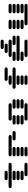

<svg xmlns="http://www.w3.org/2000/svg" viewBox="2556 -3457 888 6040"><g transform="rotate(-90 3000.0 -437.0)"><path d="M534.2 -13.7H840.8Q868.2 -13.7 883.8 -28.3Q899.4 -43 899.4 -62.5Q899.4 -82 883.8 -96.7Q868.2 -111.3 840.8 -111.3H534.2Q506.8 -111.3 491.2 -96.7Q475.6 -82 475.6 -62.5Q475.6 -43 491.2 -28.3Q506.8 -13.7 534.2 -13.7ZM409.2 -138.7H590.8Q618.2 -138.7 633.8 -153.3Q649.4 -168 649.4 -187.5Q649.4 -207 633.8 -221.7Q618.2 -236.3 590.8 -236.3H409.2Q381.8 -236.3 366.2 -221.7Q350.6 -207 350.6 -187.5Q350.6 -168 366.2 -153.3Q381.8 -138.7 409.2 -138.7ZM409.2 -263.7H590.8Q618.2 -263.7 633.8 -278.3Q649.4 -293 649.4 -312.5Q649.4 -332 633.8 -346.7Q618.2 -361.3 590.8 -361.3H409.2Q381.8 -361.3 366.2 -346.7Q350.6 -332 350.6 -312.5Q350.6 -293 366.2 -278.3Q381.8 -263.7 409.2 -263.7ZM409.2 -388.7H590.8Q618.2 -388.7 633.8 -403.3Q649.4 -418 649.4 -437.5Q649.4 -457 633.8 -471.7Q618.2 -486.3 590.8 -486.3H409.2Q381.8 -486.3 366.2 -471.7Q350.6 -457 350.6 -437.5Q350.6 -418 366.2 -403.3Q381.8 -388.7 409.2 -388.7ZM159.2 -513.7H840.8Q868.2 -513.7 883.8 -528.3Q899.4 -543 899.4 -562.5Q899.4 -582 883.8 -596.7Q868.2 -611.3 840.8 -611.3H159.2Q131.8 -611.3 116.2 -596.7Q100.6 -582 100.6 -562.5Q100.6 -543 116.2 -528.3Q131.8 -513.7 159.2 -513.7ZM409.2 -638.7H590.8Q618.2 -638.7 633.8 -653.3Q649.4 -668 649.4 -687.5Q649.4 -707 633.8 -721.7Q618.2 -736.3 590.8 -736.3H409.2Q381.8 -736.3 366.2 -721.7Q350.6 -707 350.6 -687.5Q350.6 -668 366.2 -653.3Q381.8 -638.7 409.2 -638.7Z M1159.2 -13.7H1340.8Q1368.2 -13.7 1383.8 -28.3Q1399.4 -43 1399.4 -62.5Q1399.4 -82 1383.8 -96.7Q1368.2 -111.3 1340.8 -111.3H1159.2Q1131.8 -111.3 1116.2 -96.7Q1100.6 -82 1100.6 -62.5Q1100.6 -43 1116.2 -28.3Q1131.8 -13.7 1159.2 -13.7ZM1159.2 -138.7H1340.8Q1368.2 -138.7 1383.8 -153.3Q1399.4 -168 1399.4 -187.5Q1399.4 -207 1383.8 -221.7Q1368.2 -236.3 1340.8 -236.3H1159.2Q1131.8 -236.3 1116.2 -221.7Q1100.6 -207 1100.6 -187.5Q1100.6 -168 1116.2 -153.3Q1131.8 -138.7 1159.2 -138.7ZM1159.2 -263.7H1340.8Q1368.2 -263.7 1383.8 -278.3Q1399.4 -293 1399.4 -312.5Q1399.4 -332 1383.8 -346.7Q1368.2 -361.3 1340.8 -361.3H1159.2Q1131.8 -361.3 1116.2 -346.7Q1100.6 -332 1100.6 -312.5Q1100.6 -293 1116.2 -278.3Q1131.8 -263.7 1159.2 -263.7ZM1159.2 -388.7H1340.8Q1368.2 -388.7 1383.8 -403.3Q1399.4 -418 1399.4 -437.5Q1399.4 -457 1383.8 -471.7Q1368.2 -486.3 1340.8 -486.3H1159.2Q1131.8 -486.3 1116.2 -471.7Q1100.6 -457 1100.6 -437.5Q1100.6 -418 1116.2 -403.3Q1131.8 -388.7 1159.2 -388.7ZM1659.2 -388.7H1840.8Q1868.2 -388.7 1883.8 -403.3Q1899.4 -418 1899.4 -437.5Q1899.4 -457 1883.8 -471.7Q1868.2 -486.3 1840.8 -486.3H1659.2Q1631.8 -486.3 1616.2 -471.7Q1600.6 -457 1600.6 -437.5Q1600.6 -418 1616.2 -403.3Q1631.8 -388.7 1659.2 -388.7ZM1159.2 -513.7H1715.8Q1743.2 -513.7 1758.8 -528.3Q1774.4 -543 1774.4 -562.5Q1774.4 -582 1758.8 -596.7Q1743.2 -611.3 1715.8 -611.3H1159.2Q1131.8 -611.3 1116.2 -596.7Q1100.6 -582 1100.6 -562.5Q1100.6 -543 1116.2 -528.3Q1131.8 -513.7 1159.2 -513.7Z M2284.2 -13.7H2715.8Q2743.2 -13.7 2758.8 -28.3Q2774.4 -43 2774.4 -62.5Q2774.4 -82 2758.8 -96.7Q2743.2 -111.3 2715.8 -111.3H2284.2Q2256.8 -111.3 2241.2 -96.7Q2225.6 -82 2225.6 -62.5Q2225.6 -43 2241.2 -28.3Q2256.8 -13.7 2284.2 -13.7ZM2159.2 -138.7H2340.8Q2368.2 -138.7 2383.8 -153.3Q2399.4 -168 2399.4 -187.5Q2399.4 -207 2383.8 -221.7Q2368.2 -236.3 2340.8 -236.3H2159.2Q2131.8 -236.3 2116.2 -221.7Q2100.6 -207 2100.6 -187.5Q2100.6 -168 2116.2 -153.3Q2131.8 -138.7 2159.2 -138.7ZM2659.2 -138.7H2840.8Q2868.2 -138.7 2883.8 -153.3Q2899.4 -168 2899.4 -187.5Q2899.4 -207 2883.8 -221.7Q2868.2 -236.3 2840.8 -236.3H2659.2Q2631.8 -236.3 2616.2 -221.7Q2600.6 -207 2600.6 -187.5Q2600.6 -168 2616.2 -153.3Q2631.8 -138.7 2659.2 -138.7ZM2159.2 -263.7H2340.8Q2368.2 -263.7 2383.8 -278.3Q2399.4 -293 2399.4 -312.5Q2399.4 -332 2383.8 -346.7Q2368.2 -361.3 2340.8 -361.3H2159.2Q2131.8 -361.3 2116.2 -346.7Q2100.6 -332 2100.6 -312.5Q2100.6 -293 2116.2 -278.3Q2131.8 -263.7 2159.2 -263.7ZM2659.2 -263.7H2840.8Q2868.2 -263.7 2883.8 -278.3Q2899.4 -293 2899.4 -312.5Q2899.4 -332 2883.8 -346.7Q2868.2 -361.3 2840.8 -361.3H2659.2Q2631.8 -361.3 2616.2 -346.7Q2600.6 -332 2600.6 -312.5Q2600.6 -293 2616.2 -278.3Q2631.8 -263.7 2659.2 -263.7ZM2159.2 -388.7H2340.8Q2368.2 -388.7 2383.8 -403.3Q2399.4 -418 2399.4 -437.5Q2399.4 -457 2383.8 -471.7Q2368.2 -486.3 2340.8 -486.3H2159.2Q2131.8 -486.3 2116.2 -471.7Q2100.6 -457 2100.6 -437.5Q2100.6 -418 2116.2 -403.3Q2131.8 -388.7 2159.2 -388.7ZM2659.2 -388.7H2840.8Q2868.2 -388.7 2883.8 -403.3Q2899.4 -418 2899.4 -437.5Q2899.4 -457 2883.8 -471.7Q2868.2 -486.3 2840.8 -486.3H2659.2Q2631.8 -486.3 2616.2 -471.7Q2600.6 -457 2600.6 -437.5Q2600.6 -418 2616.2 -403.3Q2631.8 -388.7 2659.2 -388.7ZM2284.2 -513.7H2715.8Q2743.2 -513.7 2758.8 -528.3Q2774.4 -543 2774.4 -562.5Q2774.4 -582 2758.8 -596.7Q2743.2 -611.3 2715.8 -611.3H2284.2Q2256.8 -611.3 2241.2 -596.7Q2225.6 -582 2225.6 -562.5Q2225.6 -543 2241.2 -528.3Q2256.8 -513.7 2284.2 -513.7Z M3409.2 -13.7H3590.8Q3618.2 -13.7 3633.8 -28.3Q3649.4 -43 3649.4 -62.5Q3649.4 -82 3633.8 -96.7Q3618.2 -111.3 3590.8 -111.3H3409.2Q3381.8 -111.3 3366.2 -96.7Q3350.6 -82 3350.6 -62.5Q3350.6 -43 3366.2 -28.3Q3381.8 -13.7 3409.2 -13.7ZM3409.2 -138.7H3590.8Q3618.2 -138.7 3633.8 -153.3Q3649.4 -168 3649.4 -187.5Q3649.4 -207 3633.8 -221.7Q3618.2 -236.3 3590.8 -236.3H3409.2Q3381.8 -236.3 3366.2 -221.7Q3350.6 -207 3350.6 -187.5Q3350.6 -168 3366.2 -153.3Q3381.8 -138.7 3409.2 -138.7ZM3409.2 -263.7H3590.8Q3618.2 -263.7 3633.8 -278.3Q3649.4 -293 3649.4 -312.5Q3649.4 -332 3633.8 -346.7Q3618.2 -361.3 3590.8 -361.3H3409.2Q3381.8 -361.3 3366.2 -346.7Q3350.6 -332 3350.6 -312.5Q3350.6 -293 3366.2 -278.3Q3381.8 -263.7 3409.2 -263.7ZM3284.2 -388.7H3840.8Q3868.2 -388.7 3883.8 -403.3Q3899.4 -418 3899.4 -437.5Q3899.4 -457 3883.8 -471.7Q3868.2 -486.3 3840.8 -486.3H3284.2Q3256.8 -486.3 3241.2 -471.7Q3225.6 -457 3225.6 -437.5Q3225.6 -418 3241.2 -403.3Q3256.8 -388.7 3284.2 -388.7ZM3409.2 -513.7H3590.8Q3618.2 -513.7 3633.8 -528.3Q3649.4 -543 3649.4 -562.5Q3649.4 -582 3633.8 -596.7Q3618.2 -611.3 3590.8 -611.3H3409.2Q3381.8 -611.3 3366.2 -596.7Q3350.6 -582 3350.6 -562.5Q3350.6 -543 3366.2 -528.3Q3381.8 -513.7 3409.2 -513.7ZM3534.2 -638.7H3840.8Q3868.2 -638.7 3883.8 -653.3Q3899.4 -668 3899.4 -687.5Q3899.4 -707 3883.8 -721.7Q3868.2 -736.3 3840.8 -736.3H3534.2Q3506.8 -736.3 3491.2 -721.7Q3475.6 -707 3475.6 -687.5Q3475.6 -668 3491.2 -653.3Q3506.8 -638.7 3534.2 -638.7Z M4284.2 -13.7H4715.8Q4743.2 -13.7 4758.8 -28.3Q4774.4 -43 4774.4 -62.5Q4774.4 -82 4758.8 -96.7Q4743.2 -111.3 4715.8 -111.3H4284.2Q4256.8 -111.3 4241.2 -96.7Q4225.6 -82 4225.6 -62.5Q4225.6 -43 4241.2 -28.3Q4256.8 -13.7 4284.2 -13.7ZM4159.2 -138.7H4340.8Q4368.2 -138.7 4383.8 -153.3Q4399.4 -168 4399.4 -187.5Q4399.4 -207 4383.8 -221.7Q4368.2 -236.3 4340.8 -236.3H4159.2Q4131.8 -236.3 4116.2 -221.7Q4100.6 -207 4100.6 -187.5Q4100.6 -168 4116.2 -153.3Q4131.8 -138.7 4159.2 -138.7ZM4159.2 -263.7H4840.8Q4868.2 -263.7 4883.8 -278.3Q4899.4 -293 4899.4 -312.5Q4899.4 -332 4883.8 -346.7Q4868.2 -361.3 4840.8 -361.3H4159.2Q4131.8 -361.3 4116.2 -346.7Q4100.6 -332 4100.6 -312.5Q4100.6 -293 4116.2 -278.3Q4131.8 -263.7 4159.2 -263.7ZM4159.2 -388.7H4340.8Q4368.2 -388.7 4383.8 -403.3Q4399.4 -418 4399.4 -437.5Q4399.4 -457 4383.8 -471.7Q4368.2 -486.3 4340.8 -486.3H4159.2Q4131.8 -486.3 4116.2 -471.7Q4100.6 -457 4100.6 -437.5Q4100.6 -418 4116.2 -403.3Q4131.8 -388.7 4159.2 -388.7ZM4659.2 -388.7H4840.8Q4868.2 -388.7 4883.8 -403.3Q4899.4 -418 4899.4 -437.5Q4899.4 -457 4883.8 -471.7Q4868.2 -486.3 4840.8 -486.3H4659.2Q4631.8 -486.3 4616.2 -471.7Q4600.6 -457 4600.6 -437.5Q4600.6 -418 4616.2 -403.3Q4631.8 -388.7 4659.2 -388.7ZM4284.2 -513.7H4715.8Q4743.2 -513.7 4758.8 -528.3Q4774.4 -543 4774.4 -562.5Q4774.4 -582 4758.8 -596.7Q4743.2 -611.3 4715.8 -611.3H4284.2Q4256.8 -611.3 4241.2 -596.7Q4225.6 -582 4225.6 -562.5Q4225.6 -543 4241.2 -528.3Q4256.8 -513.7 4284.2 -513.7ZM4409.2 -638.7H4590.8Q4618.2 -638.7 4633.8 -653.3Q4649.4 -668 4649.4 -687.5Q4649.4 -707 4633.8 -721.7Q4618.2 -736.3 4590.8 -736.3H4409.2Q4381.8 -736.3 4366.2 -721.7Q4350.6 -707 4350.6 -687.5Q4350.6 -668 4366.2 -653.3Q4381.8 -638.7 4409.2 -638.7ZM4534.2 -763.7H4715.8Q4743.2 -763.7 4758.8 -778.3Q4774.4 -793 4774.4 -812.5Q4774.4 -832 4758.8 -846.7Q4743.2 -861.3 4715.8 -861.3H4534.2Q4506.8 -861.3 4491.2 -846.7Q4475.6 -832 4475.6 -812.5Q4475.6 -793 4491.2 -778.3Q4506.8 -763.7 4534.2 -763.7Z M5284.2 -13.7H5840.8Q5868.2 -13.7 5883.8 -28.3Q5899.4 -43 5899.4 -62.5Q5899.4 -82 5883.8 -96.7Q5868.2 -111.3 5840.8 -111.3H5284.2Q5256.8 -111.3 5241.2 -96.7Q5225.6 -82 5225.6 -62.5Q5225.6 -43 5241.2 -28.3Q5256.8 -13.7 5284.2 -13.7ZM5159.2 -138.7H5340.8Q5368.2 -138.7 5383.8 -153.3Q5399.4 -168 5399.4 -187.5Q5399.4 -207 5383.8 -221.7Q5368.2 -236.3 5340.8 -236.3H5159.2Q5131.8 -236.3 5116.2 -221.7Q5100.6 -207 5100.6 -187.5Q5100.6 -168 5116.2 -153.3Q5131.8 -138.7 5159.2 -138.7ZM5659.2 -138.7H5840.8Q5868.2 -138.7 5883.8 -153.3Q5899.4 -168 5899.4 -187.5Q5899.4 -207 5883.8 -221.7Q5868.2 -236.3 5840.8 -236.3H5659.2Q5631.8 -236.3 5616.2 -221.7Q5600.6 -207 5600.6 -187.5Q5600.6 -168 5616.2 -153.3Q5631.8 -138.7 5659.2 -138.7ZM5159.2 -263.7H5340.8Q5368.2 -263.7 5383.8 -278.3Q5399.4 -293 5399.4 -312.5Q5399.4 -332 5383.8 -346.7Q5368.2 -361.3 5340.8 -361.3H5159.2Q5131.8 -361.3 5116.2 -346.7Q5100.6 -332 5100.6 -312.5Q5100.6 -293 5116.2 -278.3Q5131.8 -263.7 5159.2 -263.7ZM5659.2 -263.7H5840.8Q5868.2 -263.7 5883.8 -278.3Q5899.4 -293 5899.4 -312.5Q5899.4 -332 5883.8 -346.7Q5868.2 -361.3 5840.8 -361.3H5659.2Q5631.8 -361.3 5616.2 -346.7Q5600.6 -332 5600.6 -312.5Q5600.6 -293 5616.2 -278.3Q5631.8 -263.7 5659.2 -263.7ZM5159.2 -388.7H5340.8Q5368.2 -388.7 5383.8 -403.3Q5399.4 -418 5399.4 -437.5Q5399.4 -457 5383.8 -471.7Q5368.2 -486.3 5340.8 -486.3H5159.2Q5131.8 -486.3 5116.2 -471.7Q5100.6 -457 5100.6 -437.5Q5100.6 -418 5116.2 -403.3Q5131.8 -388.7 5159.2 -388.7ZM5659.2 -388.7H5840.8Q5868.2 -388.7 5883.8 -403.3Q5899.4 -418 5899.4 -437.5Q5899.4 -457 5883.8 -471.7Q5868.2 -486.3 5840.8 -486.3H5659.2Q5631.8 -486.3 5616.2 -471.7Q5600.6 -457 5600.6 -437.5Q5600.6 -418 5616.2 -403.3Q5631.8 -388.7 5659.2 -388.7ZM5159.2 -513.7H5340.8Q5368.2 -513.7 5383.8 -528.3Q5399.4 -543 5399.4 -562.5Q5399.4 -582 5383.8 -596.7Q5368.2 -611.3 5340.8 -611.3H5159.2Q5131.8 -611.3 5116.2 -596.7Q5100.6 -582 5100.6 -562.5Q5100.6 -543 5116.2 -528.3Q5131.8 -513.7 5159.2 -513.7ZM5659.2 -513.7H5840.8Q5868.2 -513.7 5883.8 -528.3Q5899.4 -543 5899.4 -562.5Q5899.4 -582 5883.8 -596.7Q5868.2 -611.3 5840.8 -611.3H5659.2Q5631.8 -611.3 5616.2 -596.7Q5600.6 -582 5600.6 -562.5Q5600.6 -543 5616.2 -528.3Q5631.8 -513.7 5659.2 -513.7Z"/></g></svg>

Font: Sixtyfour Convergence
Style: Regular
Weight: 400
Designer: Jens Kutilek
Foundry: Jens Kutilek
Version: Version 2.001